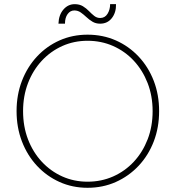

<svg xmlns="http://www.w3.org/2000/svg" viewBox="-20 -894 844 922"><path d="M400.4 7.8Q328.1 7.8 266.1 -20Q204.1 -47.9 157.7 -97.7Q111.3 -147.5 85.4 -214.6Q59.6 -281.7 59.6 -360.4Q59.6 -439 85.4 -505.9Q111.3 -572.8 157.7 -622.6Q204.1 -672.4 266.1 -700Q328.1 -727.5 400.4 -727.5Q473.6 -727.5 536.1 -700Q598.6 -672.4 645.5 -622.6Q692.4 -572.8 718.3 -505.9Q744.1 -439 744.1 -360.4Q744.1 -281.7 718.3 -214.6Q692.4 -147.5 645.5 -97.7Q598.6 -47.9 536.1 -20Q473.6 7.8 400.4 7.8ZM400.4 -21.5Q466.3 -21.5 523.2 -46.6Q580.1 -71.8 622.6 -117.4Q665 -163.1 689 -224.9Q712.9 -286.6 712.9 -360.4Q712.9 -433.1 689 -494.9Q665 -556.6 622.6 -602.3Q580.1 -647.9 523.2 -673.1Q466.3 -698.2 400.4 -698.2Q335.4 -698.2 279.3 -673.1Q223.1 -647.9 180.7 -602.3Q138.2 -556.6 114.5 -494.9Q90.8 -433.1 90.8 -360.4Q90.8 -286.6 114.5 -224.9Q138.2 -163.1 180.7 -117.4Q223.1 -71.8 279.3 -46.6Q335.4 -21.5 400.4 -21.5ZM260.7 -780.3Q262.2 -822.3 284.4 -848.1Q306.6 -874 338.9 -874Q361.8 -874 378.2 -864Q394.5 -854 407.2 -840.8Q419.9 -827.6 432.6 -817.6Q445.3 -807.6 460.9 -807.6Q483.9 -807.6 496.3 -827.6Q508.8 -847.7 508.8 -874H537.1Q538.1 -834 517.1 -807.1Q496.1 -780.3 460.9 -780.3Q439.9 -780.3 424.1 -789.8Q408.2 -799.3 394.8 -812Q381.3 -824.7 367.7 -834.2Q354 -843.8 336.9 -843.8Q317.4 -843.8 304.7 -826.4Q292 -809.1 292 -780.3Z"/></svg>

Font: Reddit Sans ExtraLight
Style: Regular
Weight: 250
Designer: Stephen Hutchings
Foundry: Reddit
Version: Version 1.014